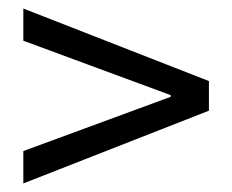

<svg xmlns="http://www.w3.org/2000/svg" viewBox="-20 -555 540 446"><path d="M34.2 -128.9 465.3 -297.9V-366.7L34.2 -535.2V-460.4L376.5 -334V-330.1L34.2 -204.1Z"/></svg>

Font: Varta Light Medium
Style: Regular
Weight: 500
Version: Version 1.004